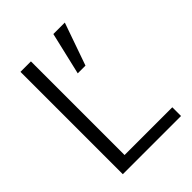

<svg xmlns="http://www.w3.org/2000/svg" viewBox="-209 -836 943 943"><g transform="rotate(-45 263.0 -364.0)"><path d="M332 -506.8 409.7 -728H330.1L278.3 -506.8ZM488.8 0V-60.5H157.2V-710.9H84.5V0Z"/></g></svg>

Font: Ride Light
Style: Regular
Weight: 300
Version: Version 3.000